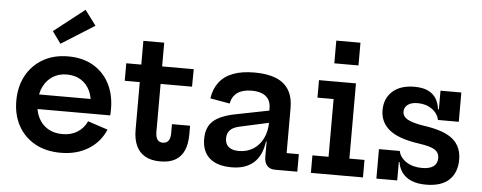

<svg xmlns="http://www.w3.org/2000/svg" viewBox="-53 -971 2809 1120"><g transform="rotate(5 1351.0 -411.0)"><path d="M334 10.5Q246 10.5 182.2 -25.2Q118.5 -61 84 -124Q49.5 -187 49.5 -269.5Q49.5 -353 84.2 -417Q119 -481 181.8 -517.2Q244.5 -553.5 329 -553.5Q414.5 -553.5 476 -517.5Q537.5 -481.5 570.8 -417.5Q604 -353.5 604 -269.5Q604 -255.5 603.8 -246.8Q603.5 -238 602.5 -232H482Q483 -241.5 483.5 -252Q484 -262.5 484 -276.5Q484 -326.5 466 -365Q448 -403.5 413.5 -425.5Q379 -447.5 330 -447.5Q283.5 -447.5 248.2 -425.2Q213 -403 193.5 -362.8Q174 -322.5 174 -269.5Q174 -219.5 193.2 -181Q212.5 -142.5 248.2 -120.8Q284 -99 334 -99Q385.5 -99 422.5 -122.8Q459.5 -146.5 477 -186.5L594 -148Q564 -74.5 495.5 -32Q427 10.5 334 10.5ZM127 -232V-317.5H546.5L570 -232ZM406 -833 471.5 -745.5 277 -623 226.5 -692.5Z M879.5 -160Q879.5 -129.5 890.2 -114.8Q901 -100 922 -100Q943.5 -100 954.8 -115Q966 -130 966 -160V-212.5H1072V-161Q1072 -107 1055.8 -68.8Q1039.5 -30.5 1005.2 -10.2Q971 10 916.5 10Q861.5 10 826.2 -10.8Q791 -31.5 774.2 -69.8Q757.5 -108 757.5 -160V-440.5H669.5V-543H757.5V-682H879.5V-543H1064.5L1063.5 -440.5H879.5Z M1587.5 0Q1557.5 0 1541.2 -18.5Q1525 -37 1525 -71V-196.5L1535 -216.5L1529.5 -277.5L1525 -312.5V-353.5Q1525 -385 1512 -405.8Q1499 -426.5 1473.8 -437Q1448.5 -447.5 1412.5 -447.5Q1360.5 -447.5 1329.8 -426.2Q1299 -405 1290.5 -361.5L1176 -382Q1184.5 -438.5 1214 -477Q1243.5 -515.5 1294.8 -535Q1346 -554.5 1420.5 -554.5Q1495 -554.5 1545.5 -534.2Q1596 -514 1621.5 -472Q1647 -430 1647 -365.5V-102.5H1718.5V0ZM1334.5 8Q1249 8 1204.8 -31Q1160.5 -70 1160.5 -143.5Q1160.5 -212 1201 -248.5Q1241.5 -285 1332 -302.5L1554 -346.5V-275L1360.5 -232.5Q1323 -224.5 1305.2 -206.2Q1287.5 -188 1287.5 -158Q1287.5 -124.5 1308.2 -107.5Q1329 -90.5 1368 -90.5Q1415.5 -90.5 1452 -113.5Q1488.5 -136.5 1509 -178.5Q1529.5 -220.5 1529.5 -277.5L1555 -159.5H1521Q1510 -75.5 1462.5 -33.8Q1415 8 1334.5 8Z M2014.5 -102.5H2103V0H1798V-102.5H1892.5V-440.5H1798V-543H2014.5ZM1878.5 -781.5H2020V-648.5H1878.5Z M2472 10Q2422 10 2387.5 -4.5Q2353 -19 2333 -45.5Q2313 -72 2307.5 -108H2284.5L2303.5 -172.5Q2311.5 -134 2349 -109.5Q2386.5 -85 2441 -85Q2485.5 -85 2508 -101.8Q2530.5 -118.5 2530.5 -151Q2530.5 -182 2505 -198.8Q2479.5 -215.5 2412 -225Q2289 -242.5 2235.8 -287Q2182.5 -331.5 2182.5 -401.5Q2182.5 -469.5 2228.2 -511.2Q2274 -553 2357 -553Q2404 -553 2435 -538.8Q2466 -524.5 2483 -497.8Q2500 -471 2504.5 -434H2527.5L2509.5 -372Q2501.5 -410.5 2466.8 -435Q2432 -459.5 2384 -459.5Q2345 -459.5 2325 -443.5Q2305 -427.5 2305 -403.5Q2305 -374 2336.8 -357.2Q2368.5 -340.5 2435.5 -330.5Q2553 -313.5 2603 -270.2Q2653 -227 2653 -152Q2653 -76 2607.5 -33Q2562 10 2472 10ZM2181.5 0V-172.5H2303.5V0ZM2509.5 -372V-543.5H2631.5V-372Z"/></g></svg>

Font: Hepta Slab SemiBold
Style: Regular
Weight: 600
Designer: Michael LaGattuta
Foundry: Michael LaGattuta
Version: Version 1.102